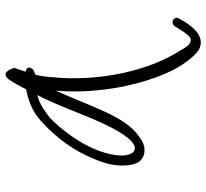

<svg xmlns="http://www.w3.org/2000/svg" viewBox="-46 -555 751 699"><g transform="rotate(-90 329.5 -205.5)"><path d="M80 -175C73 -136 76 -96 90 -75C108 -51 146 -46 179 -73C224 -102 253 -156 277 -210C302 -265 324 -323 349 -378C342 -296 348 -219 362 -143C378 -60 409 38 453 96C474 124 490 141 507 147C548 161 578 124 598 94L611 72C625 49 590 37 581 59L568 80C560 93 552 103 543 110C539 114 532 115 526 112C516 109 506 96 495 75C422 -38 379 -221 399 -402C400 -421 404 -438 407 -453C419 -455 430 -461 432 -471C435 -480 430 -485 418 -488C423 -505 428 -518 432 -529C423 -559 407 -572 390 -549C382 -538 362 -504 354 -486C353 -485 350 -485 349 -485C293 -473 261 -454 228 -422C180 -378 129 -311 101 -240C91 -216 83 -194 80 -175ZM135 -234C162 -298 208 -359 251 -400C278 -420 299 -437 333 -445C296 -375 268 -291 234 -216C215 -173 157 -55 122 -100C104 -128 115 -185 135 -234Z"/></g></svg>

Font: Stray Cat
Style: ExtObl
Weight: 400
Version: Version 1.0